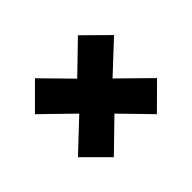

<svg xmlns="http://www.w3.org/2000/svg" viewBox="-101 -670 726 726"><g transform="rotate(45 262.0 -306.5)"><path d="M377 -95 264 -215 147 -95 51 -191 165 -303 51 -421 147 -518 259 -398 377 -518 473 -421 358 -309 473 -191Z"/></g></svg>

Font: Trujillo ExtraBold
Style: Regular
Weight: 800
Designer: Fira Sans original fonts by bBox Type GmbH, Carrois Corporate GbR, & Edenspiekermann AG / Changes by Cristiano Sobral
Foundry: Fira Sans original fonts by bBox Type GmbH, Carrois Corporate GbR, & Edenspiekermann AG / Changes by Cristiano Sobral
Version: Version 4.301;July 28, 2020;FontCreator 13.0.0.2655 64-bit